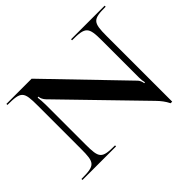

<svg xmlns="http://www.w3.org/2000/svg" viewBox="-141 -813 1071 1071"><g transform="rotate(-45 395.0 -277.5)"><path d="M10 0H275V-8C171 -8 162 -20 162 -130V-441.5C162 -458.5 160 -490.5 158 -501.5L165 -502.5C165 -491 172.6 -474.2 184 -462.5L610.5 -23.5C631.4 -2 647.2 18.3 660.5 45H673V-473C673 -580 684.7 -592 785 -592V-600H520V-592C625.3 -592 637 -580.1 637 -473V-180.5C637 -163.5 639 -149.5 642 -138.5H635C635 -142.5 633.2 -159.7 618 -175.5L209 -600H10V-592C118 -592 127 -579.8 127 -470V-130C127 -20 118 -8 10 -8Z"/></g></svg>

Font: Prida01
Style: Bold
Weight: 700
Designer: gluk
Foundry: gluk
Version: Version 00.072